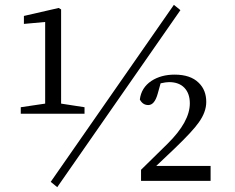

<svg xmlns="http://www.w3.org/2000/svg" viewBox="-20 -749 975 795"><path d="M217 26 190 4 700 -729 727 -707ZM66 -278V-305L167 -320V-658L79 -650V-683L223 -716L233 -710V-320L330 -305V-278ZM564 0V-46L674 -154Q766 -245 766 -321Q766 -362 743.5 -385.5Q721 -409 680 -409Q667 -409 645 -404L633 -361Q620 -314 594 -314Q571 -314 559 -337Q565 -386 607 -414Q647 -440 703 -440Q769 -440 803 -406Q834 -376 834 -327Q834 -285 803 -242Q778 -206 704 -135L627 -62H852V0Z"/></svg>

Font: Cactus Classical Serif
Style: Regular
Weight: 400
Designer: Henry Chan (via Glyphwiki)、田海東、宇文滿月
Foundry: Moonlit Owen
Version: Version 1.000